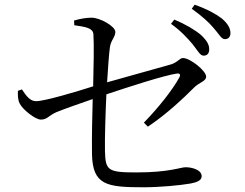

<svg xmlns="http://www.w3.org/2000/svg" viewBox="-20 -811 1040 814"><path d="M797 -623C817 -598 828 -575 843 -575C859 -575 867 -585 867 -602C867 -621 858 -638 833 -662C807 -684 769 -707 719 -728L705 -710C748 -679 776 -648 797 -623ZM885 -693C907 -669 918 -645 933 -645C948 -645 957 -654 957 -671C957 -691 946 -711 920 -733C895 -752 857 -773 805 -791L793 -774C838 -741 864 -718 885 -693ZM73 -432 56 -426C55 -407 56 -387 63 -373C76 -346 130 -304 153 -304C181 -304 183 -319 218 -335C260 -352 324 -374 373 -391C371 -324 369 -227 370 -157C373 -26 432 -17 589 -17C656 -17 743 -25 788 -33C815 -38 835 -46 835 -64C835 -91 794 -102 767 -102C745 -102 698 -80 559 -80C437 -80 427 -88 425 -171C424 -230 427 -323 431 -411C521 -441 674 -491 729 -499C743 -501 747 -495 740 -482C710 -428 653 -356 590 -291L607 -274C688 -328 760 -397 802 -439C824 -462 854 -466 854 -486C854 -511 786 -565 756 -565C741 -565 734 -547 705 -538L434 -462C438 -526 442 -582 446 -611C450 -641 469 -653 469 -676C469 -699 405 -736 368 -736C348 -736 321 -732 294 -724L295 -704C344 -697 374 -692 376 -666C379 -626 377 -526 375 -445C307 -423 169 -382 133 -382C108 -382 92 -403 73 -432Z"/></svg>

Font: Source Han Serif KR
Style: Regular
Weight: 400
Designer: Ryoko NISHIZUKA 西塚涼子 (kana & ideographs); Frank Grießhammer (Latin, Greek & Cyrillic); Wenlong ZHANG 张文龙 (bopomofo); San
Foundry: Adobe
Version: Version 2.001;hotconv 1.1.0;makeotfexe 2.6.0